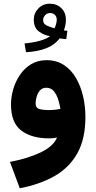

<svg xmlns="http://www.w3.org/2000/svg" viewBox="-20 -737 514 1024"><path d="M333.5 -528.8Q324.2 -529.3 316.9 -529.8Q309.6 -530.3 298.3 -532.2Q271.5 -497.1 226.3 -479.5Q181.2 -461.9 118.7 -458.5L110.8 -505.4Q155.8 -509.3 191.9 -519.3Q228 -529.3 247.1 -544.4Q214.4 -548.8 187.3 -569.3Q160.2 -589.8 160.2 -632.3Q160.2 -667 184.8 -692.1Q209.5 -717.3 246.1 -717.3Q282.7 -717.3 307.1 -693.6Q331.5 -669.9 331.5 -631.8Q331.5 -604 320.8 -574.7Q330.6 -573.2 339.4 -572.8ZM271 -585.9Q275.9 -597.2 279.3 -609.4Q282.7 -621.6 282.7 -631.3Q282.7 -647.9 272.7 -657.7Q262.7 -667.5 248 -667.5Q231 -667.5 220.5 -655.8Q210 -644 210 -630.4Q210 -609.9 228.8 -601.1Q247.6 -592.3 271 -585.9ZM435.5 -113.3Q435.5 4.4 392.1 81.3Q348.6 158.2 269.8 202.6Q190.9 247.1 85.4 267.1L33.2 126.5Q130.4 107.9 197.8 75.4Q265.1 43 284.2 -3.4Q261.7 1 241.7 1Q148.4 1 93.5 -40.8Q38.6 -82.5 38.6 -179.7Q38.6 -219.2 50.5 -260.7Q62.5 -302.2 86.2 -337.4Q109.9 -372.6 145.5 -394.3Q181.2 -416 228 -416Q281.7 -416 320.8 -390.4Q359.9 -364.7 385.3 -321Q410.6 -277.3 423.1 -223.6Q435.5 -169.9 435.5 -113.3ZM238.8 -149.9Q259.8 -149.9 276.4 -152.1Q293 -154.3 302.2 -156.2Q299.3 -175.3 291.7 -201.9Q284.2 -228.5 268.8 -248.8Q253.4 -269 227.1 -269Q205.1 -269 192.6 -254.2Q180.2 -239.3 175 -219.7Q169.9 -200.2 169.9 -185.5Q169.9 -161.1 190.4 -155.5Q210.9 -149.9 238.8 -149.9Z"/></svg>

Font: Vazirmatn UI Black
Style: Regular
Weight: 900
Designer: Saber Rastikerdar
Foundry: Saber Rastikerdar
Version: Version 33.003